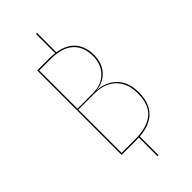

<svg xmlns="http://www.w3.org/2000/svg" viewBox="-296 -861 1061 1061"><g transform="rotate(-45 234.0 -331.0)"><path d="M247 -1V145H239V-1Q232 0 217 0H104V-660H197Q221 -660 242 -657V-807H250V-656Q318 -645 352.5 -604.5Q387 -564 387 -498Q387 -436 352 -396Q317 -356 255 -350Q328 -347 372 -302Q416 -257 416 -178Q416 -14 247 -1ZM112 -652V-353H232Q300 -353 339.5 -394Q379 -435 379 -497Q379 -572 334 -612Q289 -652 198 -652ZM408 -178Q408 -257 362.5 -301.5Q317 -346 236 -346H112V-8H218Q310 -8 359 -47.5Q408 -87 408 -178Z"/></g></svg>

Font: Fira Sans Compressed Eight
Style: Regular
Weight: 100
Width: 1
Designer: bBox Type GmbH & Carrois Corporate GbR & Edenspiekermann AG
Foundry: bBox Type GmbH & Carrois Corporate GbR & Edenspiekermann AG
Version: Version 4.301